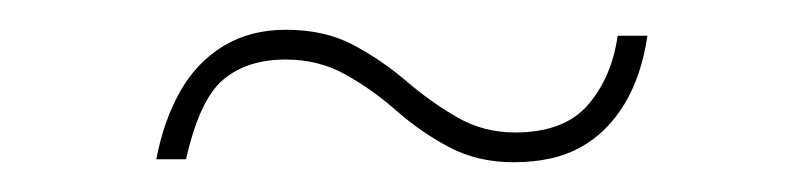

<svg xmlns="http://www.w3.org/2000/svg" viewBox="-20 -389 540 129"><path d="M325 -280Q301 -280 282 -290Q263 -300 246.5 -314.5Q230 -329 212 -339Q194 -349 172 -349Q146 -349 130 -335.5Q114 -322 105 -282H85Q90 -308 101 -327.5Q112 -347 130 -358Q148 -369 172 -369Q198 -369 217 -359Q236 -349 253 -334.5Q270 -320 287.5 -310Q305 -300 326 -300Q359 -300 375 -318.5Q391 -337 395 -365H415Q411 -338 399.5 -319Q388 -300 370 -290Q352 -280 325 -280Z"/></svg>

Font: DM Sans 11pt Thin
Style: Regular
Weight: 250
Version: Version 4.004;gftools[0.9.30]